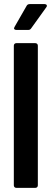

<svg xmlns="http://www.w3.org/2000/svg" viewBox="-20 -909 250 929"><path d="M59.1 -764.2Q52.2 -764.2 49.3 -767.8Q46.4 -771.5 49.8 -777.8L108.9 -880.9Q113.3 -889.2 124 -889.2H195.8Q203.1 -889.2 205.8 -884.5Q208.5 -879.9 204.1 -874L130.9 -772Q126 -764.2 117.2 -764.2ZM59.1 0Q53.7 0 50.3 -3.4Q46.9 -6.8 46.9 -12.2V-688Q46.9 -693.4 50.3 -696.8Q53.7 -700.2 59.1 -700.2H150.9Q156.2 -700.2 159.7 -696.8Q163.1 -693.4 163.1 -688V-12.2Q163.1 -6.8 159.7 -3.4Q156.2 0 150.9 0Z"/></svg>

Font: Barlow Condensed SemiBold
Style: Regular
Weight: 600
Width: 3
Designer: Jeremy Tribby
Foundry: Tribby Type
Version: Version 1.422;hotconv 1.0.109;makeotfexe 2.5.65596